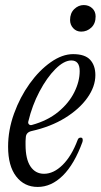

<svg xmlns="http://www.w3.org/2000/svg" viewBox="-20 -730 398 759"><path d="M129 9Q76 9 44 -32.5Q12 -74 12 -150Q12 -216 35.5 -281Q59 -346 97 -399Q135 -452 180.5 -484Q226 -516 269 -516Q316 -516 336.5 -493.5Q357 -471 357 -433Q357 -388 325.5 -343.5Q294 -299 237.5 -264Q181 -229 105 -212Q83 -207 82 -187Q81 -180 81 -172.5Q81 -165 81 -158Q81 -101 100.5 -72Q120 -43 154 -43Q192 -43 227.5 -78Q263 -113 287 -177Q290 -186 299 -186Q305 -186 306.5 -181Q308 -176 306 -169Q274 -81 228.5 -36Q183 9 129 9ZM92 -250Q90 -243 94.5 -238.5Q99 -234 106 -236Q168 -253 210 -287.5Q252 -322 273.5 -365Q295 -408 295 -449Q295 -491 262 -491Q233 -491 199 -457Q165 -423 136 -368Q107 -313 92 -250ZM301 -605Q282 -605 269.5 -618.5Q257 -632 257 -651Q257 -678 273.5 -694Q290 -710 311 -710Q331 -710 344.5 -697.5Q358 -685 358 -665Q358 -637 341 -621Q324 -605 301 -605Z"/></svg>

Font: Instrument Serif
Style: Italic
Weight: 400
Italic angle: -13°
Designer: Rodrigo Fuenzalida
Foundry: fragTYPE
Version: Version 1.000; ttfautohint (v1.8.4.7-5d5b);gftools[0.9.27]